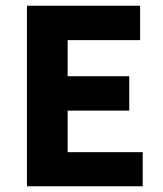

<svg xmlns="http://www.w3.org/2000/svg" viewBox="-20 -650 569 670"><path d="M74 0V-630H469V-510H216V-384H431V-264H216V-119H478V0Z"/></svg>

Font: Narnoor ExtraBold
Style: Regular
Weight: 800
Designer: S. Sridhar Murthy
Foundry: SIL International
Version: Version 3.000